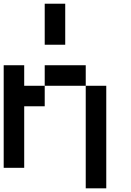

<svg xmlns="http://www.w3.org/2000/svg" viewBox="-20 -909 707 1040"><path d="M111.1 -333.3V0H0V-555.6H111.1V-444.4H222.2V-333.3ZM555.6 111.1H444.4V-444.4H555.6ZM444.4 -444.4H222.2V-555.6H444.4ZM333.3 -666.7H222.2V-888.9H333.3Z"/></svg>

Font: Pixeloid Mono
Style: Regular
Weight: 400
Monospace: yes
Designer: GGBotNet
Foundry: GGBotNet
Version: 0.5